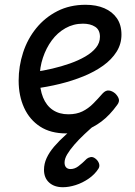

<svg xmlns="http://www.w3.org/2000/svg" viewBox="-20 -539 566 803"><path d="M257 19Q192 19 148 -9.5Q104 -38 81 -88Q58 -138 58 -202Q58 -262 76.5 -319Q95 -376 131.5 -421Q168 -466 220 -492.5Q272 -519 338 -519Q383 -519 416.5 -504.5Q450 -490 469 -462.5Q488 -435 488 -394Q488 -355 467.5 -322.5Q447 -290 411.5 -264.5Q376 -239 329.5 -220Q283 -201 230 -188Q177 -175 121 -168L124 -238Q160 -243 198.5 -252Q237 -261 272.5 -273.5Q308 -286 336.5 -302.5Q365 -319 381.5 -339.5Q398 -360 398 -385Q398 -414 378 -427Q358 -440 327 -440Q287 -440 253.5 -421Q220 -402 196.5 -370Q173 -338 159.5 -297.5Q146 -257 146 -214Q146 -166 160 -131.5Q174 -97 201 -79Q228 -61 266 -61Q300 -61 324.5 -73Q349 -85 369 -105Q389 -125 409 -148Q422 -162 435.5 -160.5Q449 -159 462 -148Q474 -136 477 -124.5Q480 -113 470 -100Q439 -57 404.5 -31Q370 -5 333 7Q296 19 257 19ZM243 244Q207 244 185.5 224.5Q164 205 164 171Q164 146 175 122Q186 98 206.5 74Q227 50 256 24Q285 -2 323 -32L385 -31V-24Q358 -1 333.5 22Q309 45 290.5 66.5Q272 88 261 106.5Q250 125 250 141Q250 154 256.5 161Q263 168 275 168Q292 168 307.5 156.5Q323 145 343 125Q349 120 359 118Q369 116 380 125Q390 133 394 144.5Q398 156 392 166Q377 190 351 208Q325 226 296.5 235Q268 244 243 244Z"/></svg>

Font: Playwrite GB S
Style: Italic
Weight: 400
Italic angle: -7°
Designer: Veronika Burian, José Scaglione
Foundry: TypeTogether
Version: Version 1.000